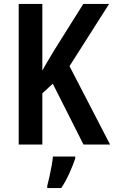

<svg xmlns="http://www.w3.org/2000/svg" viewBox="-20 -734 579 975"><path d="M539 0H404L248 -309L195 -260V0H75V-714H195V-375Q205 -395 220 -419.5Q235 -444 253 -475L403 -714H534L333 -398ZM362 71Q350 107 331.5 147.5Q313 188 291 221H220V209Q225 191 231 164Q237 137 242 109Q247 81 249 61H362Z"/></svg>

Font: Noto Sans Ethiopic Condensed SemiBold
Style: Regular
Weight: 600
Width: 3
Designer: Monotype Design Team
Foundry: Monotype Imaging Inc.
Version: Version 2.102; ttfautohint (v1.8.4.7-5d5b)